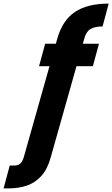

<svg xmlns="http://www.w3.org/2000/svg" viewBox="-168 -799 624 1067"><path d="M-148 248 -114 121H-88Q-68 121 -55.5 110Q-43 99 -36 75L150 -583Q179 -686 248.5 -732.5Q318 -779 436 -779L402 -652Q358 -652 334 -637Q310 -622 300 -583L114 75Q96 141 61.5 179Q27 217 -19 232.5Q-65 248 -121 248ZM49 -431 83 -556H382L348 -431Z"/></svg>

Font: DM Sans 10pt Black
Style: Italic
Weight: 900
Italic angle: -10°
Version: Version 4.004;gftools[0.9.30]